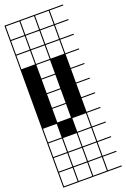

<svg xmlns="http://www.w3.org/2000/svg" viewBox="-187 -785 737 1121"><g transform="rotate(-20 182.0 -224.0)"><path d="M363.6 278.8H0V187.9H6.1V272.7H90.9V187.9H0V-727.3H363.6V-721.2H278.8V-636.4H363.6V-630.3H278.8V-545.5H363.6V-539.4H278.8V-454.5H363.6V-448.5H278.8V-363.6H363.6V-357.6H278.8V-272.7H363.6V-266.7H278.8V-181.8H363.6V-175.8H278.8V-90.9H363.6V-84.8H278.8V0H363.6V6.1H278.8V90.9H363.6V97H278.8V181.8H363.6V187.9H278.8V272.7H363.6ZM187.9 -636.4H272.7V-721.2H187.9ZM6.1 -636.4H90.9V-721.2H6.1ZM97 -636.4H181.8V-721.2H97ZM187.9 -545.5H272.7V-630.3H187.9ZM6.1 -545.5H90.9V-630.3H6.1ZM97 -545.5H181.8V-630.3H97ZM187.9 -454.5H272.7V-539.4H187.9ZM6.1 -454.5H90.9V-539.4H6.1ZM97 -454.5H181.8V-539.4H97ZM97 -363.6H181.8V-448.5H97ZM97 -272.7H181.8V-357.6H97ZM97 -181.8H181.8V-266.7H97ZM97 -90.9H181.8V-175.8H97ZM187.9 0H272.7V-84.8H187.9ZM6.1 0H90.9V-84.8H6.1ZM187.9 90.9H272.7V6.1H187.9ZM97 90.9H181.8V6.1H97ZM6.1 90.9H90.9V6.1H6.1ZM97 181.8H181.8V97H97ZM6.1 181.8H90.9V97H6.1ZM272.7 97H187.9V181.8H272.7ZM181.8 272.7V187.9H97V272.7ZM272.7 272.7V187.9H187.9V272.7Z"/></g></svg>

Font: Micro 5 Charted
Style: Regular
Weight: 400
Designer: Sarah Cadigan-Fried
Version: Version 1.000; ttfautohint (v1.8.4.7-5d5b)